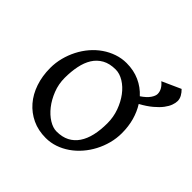

<svg xmlns="http://www.w3.org/2000/svg" viewBox="-153 -693 842 842"><g transform="rotate(45 268.5 -272.0)"><path d="M388.2 -222.2Q388.2 -260.7 375.5 -295.7Q362.8 -330.6 342.8 -357.2Q322.8 -383.8 297.4 -399.4Q272 -415 247.1 -415Q210 -415 184.6 -400.9Q159.2 -386.7 143.8 -362.1Q128.4 -337.4 121.6 -303.7Q114.7 -270 114.7 -231Q114.7 -192.4 128.4 -157.5Q142.1 -122.6 162.8 -96.2Q183.6 -69.8 208.5 -54.4Q233.4 -39.1 255.9 -39.1Q290.5 -39.1 315.4 -52Q340.3 -64.9 356.4 -88.9Q372.6 -112.8 380.4 -146.5Q388.2 -180.2 388.2 -222.2ZM537.1 -508.8Q537.1 -497.1 531.7 -482.2Q526.4 -467.3 513.7 -450.4Q501 -433.6 479.2 -415.3Q457.5 -397 425.3 -379.4Q443.8 -350.1 453.9 -314.2Q463.9 -278.3 463.9 -236.8Q463.9 -204.1 455.6 -172.9Q447.3 -141.6 432.6 -113.8Q418 -85.9 397.5 -62.3Q377 -38.6 352.3 -21.5Q327.6 -4.4 299.8 5.1Q272 14.6 242.2 14.6Q195.8 14.6 158.4 -2.9Q121.1 -20.5 94.5 -51.3Q67.9 -82 53.5 -124.5Q39.1 -167 39.1 -216.8Q39.1 -249 47.1 -280.3Q55.2 -311.5 69.6 -339.6Q84 -367.7 104.2 -391.4Q124.5 -415 149.2 -432.1Q173.8 -449.2 202.4 -459Q231 -468.8 261.2 -468.8Q305.7 -468.8 342 -452.4Q378.4 -436 404.8 -406.7Q430.2 -423.8 441.7 -440.4Q453.1 -457 453.1 -469.2Q453.1 -483.4 445.8 -496.1Q438.5 -508.8 424.8 -520L511.7 -559.1Q522.9 -548.3 530 -535.6Q537.1 -522.9 537.1 -508.8Z"/></g></svg>

Font: Gentium Kaktovik
Style: Regular
Weight: 400
Designer: J. Victor Gaultney and Annie Olsen
Foundry: SIL International
Version: Version 1.102; 2013; Maintenance release